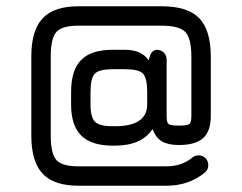

<svg xmlns="http://www.w3.org/2000/svg" viewBox="-20 -583 773 613"><path d="M634 -32Q583 10 511 10H236Q154 11 117 -27.5Q80 -66 80 -150V-403Q80 -487 117 -525.5Q154 -564 236 -563H496Q579 -563 616 -525Q653 -487 653 -402V-213Q653 -164 628.5 -142Q604 -120 551 -120Q518 -120 498 -131Q478 -142 467 -171Q432 -118 347 -118H340Q272 -118 239.5 -150Q207 -182 207 -250V-289Q207 -359 239 -391.5Q271 -424 339 -424H380Q432 -424 455 -390Q461 -424 481 -424Q494 -424 503 -415Q512 -406 512 -393V-213Q512 -192 518 -187Q524 -182 551 -182Q578 -182 584.5 -187Q591 -192 591 -213V-402Q591 -461 571.5 -481Q552 -501 496 -501H236Q180 -502 161 -482Q142 -462 142 -403V-150Q142 -91 161 -71Q180 -51 236 -52H511Q561 -52 594 -80Q603 -87 614 -87Q627 -87 636 -78Q645 -69 645 -56Q645 -41 634 -32ZM269 -250Q269 -208 283.5 -194Q298 -180 340 -180H347Q450 -180 450 -250V-288Q450 -334 436.5 -348Q423 -362 380 -362H339Q297 -362 283 -348Q269 -334 269 -289Z"/></svg>

Font: Jura SemiBold
Style: Regular
Weight: 600
Designer: Daniel Johnson, Alexei Vanyashin
Foundry: Daniel Johnson
Version: Version 5.103